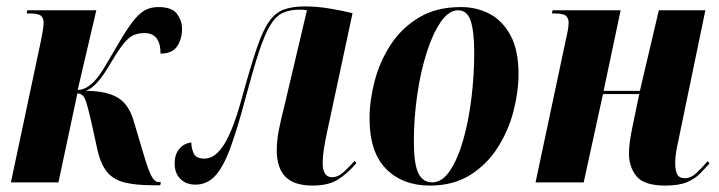

<svg xmlns="http://www.w3.org/2000/svg" viewBox="-20 -568 2240 598"><path d="M458 9Q405 9 370.5 1Q336 -7 315.5 -30Q295 -53 284 -99L264 -190Q253 -239 245.5 -258Q238 -277 221 -277L162 0H14L106 -434Q111 -458 113.5 -474Q116 -490 116 -497Q116 -511 108 -518.5Q100 -526 73 -526H63L65 -536H280L222 -288Q236 -288 248.5 -295Q261 -302 273 -314Q289 -331 306 -359.5Q323 -388 347 -429Q373 -474 392.5 -499.5Q412 -525 430.5 -535.5Q449 -546 473 -546Q516 -546 531.5 -524.5Q547 -503 547 -479Q547 -446 531.5 -423.5Q516 -401 480 -401Q480 -465 430 -465Q411 -465 396 -458.5Q381 -452 364.5 -431.5Q348 -411 322 -367Q303 -334 284 -312.5Q265 -291 247 -285Q311 -285 346.5 -264Q382 -243 397 -189L426 -92Q442 -37 452 -19Q462 -1 474 -1H481L479 9Z M954 10Q896 10 869 -17.5Q842 -45 842 -100Q842 -129 848 -160.5Q854 -192 865 -235L936 -536Q925 -538 914 -538Q883 -538 861 -528Q839 -518 821.5 -489Q804 -460 786 -405Q768 -350 744 -260Q718 -162 696 -103.5Q674 -45 649 -19Q624 7 589 7Q559 7 541.5 -11Q524 -29 524 -58Q524 -83 533.5 -97.5Q543 -112 555 -118Q567 -124 576 -124Q576 -106 583.5 -90Q591 -74 617 -74Q651 -74 679.5 -120.5Q708 -167 737 -276Q762 -366 780.5 -420Q799 -474 818.5 -501.5Q838 -529 864.5 -538.5Q891 -548 930 -548Q967 -548 1006.5 -541.5Q1046 -535 1078 -527L999 -158Q993 -131 989 -105.5Q985 -80 985 -61Q985 -16 1014 -16Q1029 -16 1042.5 -26Q1056 -36 1085 -67L1090 -60Q1063 -28 1033 -9Q1003 10 954 10Z M1319 10Q1234 10 1182.5 -42Q1131 -94 1131 -199Q1131 -255 1147 -316Q1163 -377 1197 -429Q1231 -481 1285 -513.5Q1339 -546 1416 -546Q1465 -546 1505.5 -524.5Q1546 -503 1570.5 -457Q1595 -411 1595 -337Q1595 -283 1579.5 -222.5Q1564 -162 1530.5 -109Q1497 -56 1444.5 -23Q1392 10 1319 10ZM1326 0Q1357 0 1381.5 -36.5Q1406 -73 1423 -133Q1440 -193 1448.5 -264Q1457 -335 1457 -403Q1457 -470 1446 -503Q1435 -536 1407 -536Q1378 -536 1353 -500Q1328 -464 1309 -404.5Q1290 -345 1279.5 -272.5Q1269 -200 1269 -128Q1269 -57 1283 -28.5Q1297 0 1326 0Z M2052 10Q1986 10 1962.5 -19Q1939 -48 1939 -89Q1939 -109 1942 -129Q1945 -149 1949 -169L1971 -275H1858L1798 0H1648L1740 -433Q1745 -456 1748 -470.5Q1751 -485 1751 -498Q1751 -510 1743.5 -518Q1736 -526 1709 -526H1699L1701 -536H1913L1860 -285H1973L2032 -536H2177L2099 -160Q2092 -128 2087.5 -104Q2083 -80 2083 -59Q2083 -38 2089 -25.5Q2095 -13 2113 -13Q2132 -13 2149 -29Q2166 -45 2184 -66L2190 -59Q2177 -45 2161.5 -28.5Q2146 -12 2120.5 -1Q2095 10 2052 10Z"/></svg>

Font: Noto Serif Display ExtraCondensed ExtraBold
Style: Italic
Weight: 800
Width: 2
Italic angle: -12°
Designer: Monotype Design Team
Foundry: Monotype Imaging Inc.
Version: Version 2.009